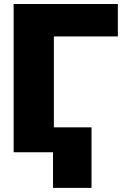

<svg xmlns="http://www.w3.org/2000/svg" viewBox="-20 -747 625 942"><path d="M429 174.7H240.1V0H46.9V-727.3H558.2V-568.2H244.3V-122.2H429Z"/></svg>

Font: Linik Sans Black
Style: Regular
Weight: 900
Designer: Fonts by Rasmus Andersson / Changes by Cristiano Sobral with parts from Marc Monis
Foundry: rsms
Version: Version 3.020; ttfautohint (v1.6)